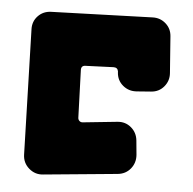

<svg xmlns="http://www.w3.org/2000/svg" viewBox="-47 -653 708 703"><g transform="rotate(5 307.0 -302.0)"><path d="M377 -397Q375 -412 360 -412L257 -408Q241 -408 241 -392L247 -217Q247 -210 252 -205Q257 -200 265 -201L391 -214Q420 -217 441.5 -199Q463 -181 466 -152L471 -99Q473 -70 455.5 -48.5Q438 -27 409 -24L136 2Q107 5 84.5 -14.5Q62 -34 61 -64L48 -524Q47 -553 66 -573Q85 -593 114 -594L486 -606Q514 -607 534.5 -589Q555 -571 557 -543L567 -408Q569 -380 551 -358.5Q533 -337 504 -335L451 -331Q422 -329 400.5 -347Q379 -365 377 -394Z"/></g></svg>

Font: d puntillas B to tiptoe
Style: Regular
Weight: 400
Designer: deFharo
Foundry: deFharo.com
Version: Version 1.001 2012